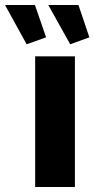

<svg xmlns="http://www.w3.org/2000/svg" viewBox="-86 -751 379 771"><path d="M-65.9 -731H54.2L99.1 -601.1L21 -573.2ZM107.9 -731H229L272.9 -601.1L195.8 -573.2ZM55.2 0V-524.9H214.8V0Z"/></svg>

Font: Raleway-v4020 ExtraBold
Style: Regular
Weight: 800
Designer: Matt McInerney, Pablo Impallari, Rodrigo Fuenzalida
Foundry: Matt McInerney, Pablo Impallari, Rodrigo Fuenzalida
Version: Version 4.020;PS 004.020;hotconv 1.0.88;makeotf.lib2.5.64775